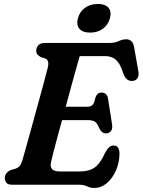

<svg xmlns="http://www.w3.org/2000/svg" viewBox="-20 -912 704 948"><path d="M370 0H39.5Q18.5 0 11.2 -9.8Q4 -19.5 4 -33.5Q4 -47.5 12.2 -57.2Q20.5 -67 32 -72L56 -79Q69 -83.5 76.8 -92Q84.5 -100.5 90.5 -120.5Q94.5 -135 104 -168.2Q113.5 -201.5 126 -246.8Q138.5 -292 152 -341.5Q165.5 -391 178.5 -437.8Q191.5 -484.5 201.2 -521.8Q211 -559 216 -578.5Q224.5 -614.5 204 -623L182 -630Q172 -635 165.5 -642.2Q159 -649.5 159 -661Q159 -678.5 170 -689.2Q181 -700 201.5 -700H520.5Q547.5 -700 566 -709Q584.5 -718 603 -718Q636 -718 642.5 -677.5L663.5 -557.5Q666.5 -537.5 659 -526.2Q651.5 -515 636.5 -512.5Q620 -510.5 607.8 -519.8Q595.5 -529 586.5 -555.5Q572.5 -599.5 551.8 -617.2Q531 -635 499.5 -635H373.5Q367.5 -614.5 356.8 -575.8Q346 -537 332.2 -487.2Q318.5 -437.5 304.5 -385H411Q428 -385 437 -394Q446 -403 451.5 -432Q461 -455 481 -455Q496 -455 504 -446.2Q512 -437.5 513.5 -424L533.5 -297Q536.5 -274.5 527.2 -264Q518 -253.5 503 -253.5Q491 -253.5 483 -260.8Q475 -268 470 -279Q460 -305 447.5 -312Q435 -319 412 -319H286.5Q273 -270.5 261.5 -227.5Q250 -184.5 242.2 -154Q234.5 -123.5 232 -111.5Q221.5 -65.5 273.5 -65.5H373.5Q419.5 -65.5 447 -84.5Q474.5 -103.5 499 -157.5Q517.5 -193.5 540.5 -193.5Q570.5 -193.5 570 -151Q569 -107 552 -69Q535 -31 507.2 -7.5Q479.5 16 445.5 16Q426 16 409.5 8Q393 0 370 0ZM425 -751Q388 -751 372 -770.2Q356 -789.5 365 -822.5Q373.5 -854.5 399.8 -873.5Q426 -892.5 463 -892.5Q500 -892.5 515.8 -873.5Q531.5 -854.5 523 -822.5Q514.5 -790 488.5 -770.5Q462.5 -751 425 -751Z"/></svg>

Font: Fraunces 72pt SuperSoft SemiBold
Style: Italic
Weight: 600
Italic angle: -16°
Version: Version 1.000;[b76b70a41]